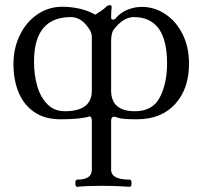

<svg xmlns="http://www.w3.org/2000/svg" viewBox="-20 -451 780 744"><path d="M712.4 -204.1Q712.4 -107.4 659.2 -48.3Q605.5 11.2 510.3 11.2Q455.6 11.2 440.9 6.3Q424.8 1 423.3 1Q410.6 1 410.6 17.1V207Q410.6 245.1 482.9 245.1Q489.7 245.1 489.7 258.8Q489.7 272.9 482.9 272.9Q427.2 269 374.5 269Q320.3 269 278.8 272.9Q272 272.9 272 258.8Q272 245.1 278.8 245.1Q335.9 245.1 335.9 207V18.1Q335.9 0 326.7 0Q294.4 11.2 213.9 11.2Q155.3 11.2 114.5 -15.6Q73.7 -42.5 53 -90.8Q32.2 -139.2 32.2 -203.1Q32.2 -264.6 57.1 -315.4Q82 -366.2 125.2 -395.5Q168.5 -424.8 220.7 -424.8Q255.9 -424.8 289.1 -417.2Q322.3 -409.7 349.1 -394Q378.4 -412.1 387.2 -420.9Q397.5 -431.2 405.3 -431.2Q412.6 -431.2 412.6 -424.8Q410.6 -405.3 410.6 -382.3Q410.6 -375 418.5 -375Q423.8 -375 427.2 -378.9Q446.3 -401.9 473.4 -413.1Q500.5 -424.3 530.3 -424.3Q578.1 -424.3 620.1 -396.7Q662.1 -369.1 687.3 -319.1Q712.4 -269 712.4 -204.1ZM335.9 -100.1V-304.2Q335.9 -321.8 329.1 -333Q298.3 -384.8 254.9 -384.8Q111.8 -384.8 111.8 -212.4Q111.8 -162.1 124 -118.7Q136.2 -75.2 163.1 -47.6Q189.9 -20 231.4 -20Q335.9 -20 335.9 -100.1ZM627.4 -205.1Q627.4 -384.8 498.5 -384.8Q457.5 -384.8 420.4 -335.9Q410.6 -323.2 410.6 -290V-100.1Q410.6 -20 502.9 -20Q571.8 -20 599.6 -74.2Q627.4 -128.4 627.4 -205.1Z"/></svg>

Font: JuniusX
Style: Regular
Weight: 400
Designer: Peter S. Baker
Foundry: Briery Creek Software
Version: Version 1.004